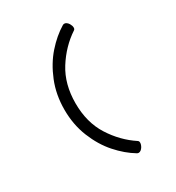

<svg xmlns="http://www.w3.org/2000/svg" viewBox="-198 -795 995 1084"><g transform="rotate(-30 300.0 -253.0)"><path d="M386.7 -674.3Q394.5 -674.3 401.6 -668.9Q408.7 -663.6 414.1 -654.8Q422.4 -640.6 422.4 -628.4Q422.4 -618.7 416 -614.3Q331.5 -558.6 274.4 -467.8Q217.3 -377 217.3 -252.4Q217.3 -127.9 274.2 -38.1Q331.1 51.8 416 107.4Q422.4 111.8 422.4 121.6Q422.4 133.8 414.1 147.9Q408.7 156.7 401.6 162.1Q394.5 167.5 386.7 167.5Q381.8 167.5 376.5 164.6Q316.9 128.9 264.4 69.6Q211.9 10.3 178.5 -72.3Q145 -154.8 145 -252.4Q145 -350.1 178.5 -433.1Q211.9 -516.1 264.6 -575.9Q317.4 -635.7 376.5 -671.4Q381.8 -674.3 386.7 -674.3Z"/></g></svg>

Font: Courier Prime Code
Style: Regular
Weight: 400
Designer: Alan Dague-Greene
Foundry: Quote-Unquote Apps
Version: Version 3.0318